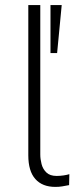

<svg xmlns="http://www.w3.org/2000/svg" viewBox="-20 -725 309 753"><path d="M197 8Q146 8 118.5 -23Q91 -54 91 -116V-705H138V-119Q138 -101 143 -81.5Q148 -62 162 -48.5Q176 -35 202 -35Q215 -35 229 -37Q243 -39 252 -42L251 1Q235 4 223.5 6Q212 8 197 8ZM178 -517V-705H222L204 -517Z"/></svg>

Font: Nunito Sans 7pt Condensed ExtraLight
Style: Regular
Weight: 250
Width: 3
Designer: Vernon Adams
Foundry: Vernon Adams
Version: Version 3.101;gftools[0.9.27]